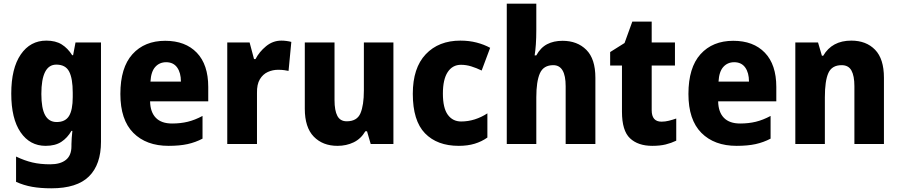

<svg xmlns="http://www.w3.org/2000/svg" viewBox="-20 -780 4870 1040"><path d="M231 -560Q281 -560 314 -539.5Q347 -519 371 -481H376L389 -550H527V-12Q527 111 462 175.5Q397 240 258 240Q200 240 154.5 232Q109 224 67 205V68Q113 90 155.5 100Q198 110 252 110Q307 110 337 86Q367 62 367 12V1Q367 -13 368.5 -33Q370 -53 372 -71H367Q345 -33 312 -11.5Q279 10 227 10Q142 10 91.5 -63.5Q41 -137 41 -273Q41 -410 92.5 -485Q144 -560 231 -560ZM285 -430Q204 -430 204 -271Q204 -193 224.5 -156Q245 -119 287 -119Q334 -119 354 -152Q374 -185 374 -254V-278Q374 -355 354.5 -392.5Q335 -430 285 -430Z M875 -559Q984 -559 1046 -494.5Q1108 -430 1108 -309V-231H793Q794 -173 824 -142Q854 -111 912 -111Q958 -111 997 -120.5Q1036 -130 1077 -152V-29Q1039 -9 996 0.5Q953 10 893 10Q772 10 702 -60.5Q632 -131 632 -271Q632 -414 697.5 -486.5Q763 -559 875 -559ZM880 -443Q844 -443 821 -417.5Q798 -392 795 -338H960Q960 -386 939.5 -414.5Q919 -443 880 -443Z M1504 -560Q1518 -560 1532.5 -558Q1547 -556 1558 -553L1543 -396Q1533 -398 1519.5 -400Q1506 -402 1486 -402Q1457 -402 1430.5 -390Q1404 -378 1387.5 -350.5Q1371 -323 1372 -276V0H1211V-550H1332L1356 -460H1364Q1384 -499 1421 -529.5Q1458 -560 1504 -560Z M2111 -550V0H1988L1968 -69H1959Q1935 -28 1895.5 -9Q1856 10 1808 10Q1728 10 1679.5 -40Q1631 -90 1631 -191V-550H1792V-238Q1792 -181 1807.5 -152Q1823 -123 1858 -123Q1914 -123 1932.5 -166.5Q1951 -210 1951 -290V-550Z M2465 10Q2348 10 2282 -58Q2216 -126 2216 -272Q2216 -412 2286 -486Q2356 -560 2474 -560Q2521 -560 2561.5 -549.5Q2602 -539 2635 -521L2589 -398Q2560 -412 2532.5 -420.5Q2505 -429 2477 -429Q2431 -429 2405 -389.5Q2379 -350 2379 -273Q2379 -195 2405.5 -158.5Q2432 -122 2478 -122Q2516 -122 2552 -133.5Q2588 -145 2620 -166V-35Q2589 -13 2551 -1.5Q2513 10 2465 10Z M2885 -619Q2885 -574 2882.5 -539Q2880 -504 2876 -480H2885Q2908 -522 2943.5 -540.5Q2979 -559 3027 -559Q3107 -559 3156 -510Q3205 -461 3205 -359V0H3044V-313Q3044 -427 2977 -427Q2924 -427 2904.5 -383Q2885 -339 2885 -253V0H2725V-760H2885Z M3563 -121Q3583 -121 3603 -126Q3623 -131 3643 -138V-18Q3616 -5 3585.5 2.5Q3555 10 3513 10Q3436 10 3392.5 -31Q3349 -72 3349 -175V-425H3285V-498L3363 -547L3405 -663H3510V-550H3636V-425H3510V-183Q3510 -121 3563 -121Z M3952 -559Q4061 -559 4123 -494.5Q4185 -430 4185 -309V-231H3870Q3871 -173 3901 -142Q3931 -111 3989 -111Q4035 -111 4074 -120.5Q4113 -130 4154 -152V-29Q4116 -9 4073 0.5Q4030 10 3970 10Q3849 10 3779 -60.5Q3709 -131 3709 -271Q3709 -414 3774.5 -486.5Q3840 -559 3952 -559ZM3957 -443Q3921 -443 3898 -417.5Q3875 -392 3872 -338H4037Q4037 -386 4016.5 -414.5Q3996 -443 3957 -443Z M4591 -560Q4672 -560 4720 -510.5Q4768 -461 4768 -359V0H4608V-313Q4608 -369 4592 -398Q4576 -427 4539 -427Q4486 -427 4467 -384.5Q4448 -342 4448 -253V0H4288V-550H4411L4432 -478H4439Q4487 -560 4591 -560Z"/></svg>

Font: Noto Sans Lao UI SemCond ExtBd
Style: Regular
Weight: 800
Width: 4
Designer: Monotype Design Team
Foundry: Monotype Imaging Inc.
Version: Version 2.000; ttfautohint (v1.8.4.7-5d5b)